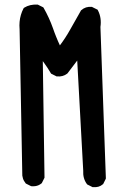

<svg xmlns="http://www.w3.org/2000/svg" viewBox="-20 -809 540 828"><path d="M377.4 -2.9 357.9 -12.7 356 -13.7 354.5 -15.6Q336.9 -39.6 338.9 -73.2L313 -547.9L271.5 -493.2L270.5 -492.2L269.5 -491.2Q251 -477.1 225.6 -479.5H223.6L222.2 -480.5L202.6 -490.2L200.2 -491.7L198.7 -494.1Q191.9 -505.4 184.8 -516.6Q177.7 -527.8 169.9 -538.1Q167 -542 164.6 -545.4L171.9 -44.9V-42.5L170.9 -40.5L161.1 -21L160.2 -19L158.7 -18.1Q152.8 -13.2 146.2 -10.3Q139.6 -7.3 132.1 -6.3Q124.5 -5.4 116.2 -5.9H114.3L112.8 -6.8L93.3 -16.6L91.3 -17.6L90.3 -19Q86.4 -23.9 83.5 -29.1Q80.6 -34.2 78.9 -39.8Q77.1 -45.4 76.2 -51.8V-52.2V-52.7L64.5 -683.1Q63 -699.7 64.5 -715.1Q65.9 -730.5 70.1 -744.6Q74.2 -758.8 81.1 -772L82.5 -774.4L84.5 -775.9Q108.9 -791 141.1 -789.1H143.1L145 -788.1L164.6 -778.3L167 -776.9L168.5 -774.4Q192.4 -732.4 208.5 -687Q211.4 -677.7 215.1 -668.5Q218.8 -659.2 222.4 -649.9Q226.1 -640.6 230 -631.6Q233.9 -622.6 238.3 -613.3Q263.2 -646.5 282.2 -680.7Q305.2 -721.7 328.6 -762.7L329.1 -764.2L330.6 -765.1Q349.1 -781.7 375 -779.3H377L378.4 -778.3L397.9 -768.6L400.9 -767.1L402.3 -764.2Q410.6 -748.5 413.3 -730.2Q416 -711.9 413.1 -692.9L436.5 -41.5V-39.1L435.5 -36.6L425.8 -17.1L424.8 -15.1L423.3 -14.2Q406.7 0.5 380.9 -2H378.9Z"/></svg>

Font: NaikaiFont
Style: Bold
Weight: 700
Version: Version 1.89